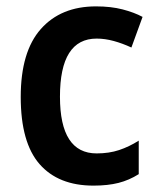

<svg xmlns="http://www.w3.org/2000/svg" viewBox="-20 -572 496 602"><path d="M273 10Q163 10 104 -57.5Q45 -125 45 -268Q45 -410 108 -481Q171 -552 281 -552Q328 -552 364.5 -542.5Q401 -533 427 -519L392 -423Q364 -436 336.5 -443.5Q309 -451 283 -451Q168 -451 168 -269Q168 -91 283 -91Q322 -91 353.5 -101.5Q385 -112 415 -131V-26Q385 -7 351.5 1.5Q318 10 273 10Z"/></svg>

Font: Noto Sans Telugu SemiCondensed SemiBold
Style: Regular
Weight: 600
Width: 4
Designer: Jelle Bosma - Monotype Design Team
Foundry: Monotype Imaging Inc.
Version: Version 2.005; ttfautohint (v1.8.4.7-5d5b)